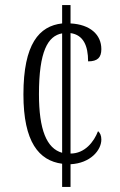

<svg xmlns="http://www.w3.org/2000/svg" viewBox="-20 -734 473 754"><path d="M224 -91V0H257V-89C335 -93 378 -144 378 -186C378 -202 373 -212 365 -219C349 -177 313 -131 257 -131V-604C307 -597 326 -555 326 -493C363 -493 378 -508 378 -541C378 -598 334 -638 257 -642V-714H224V-642C134 -632 72 -562 72 -363C72 -176 133 -103 224 -91ZM224 -603V-134C163 -151 133 -225 133 -364C133 -533 168 -593 224 -603Z"/></svg>

Font: Noto Serif Armenian ExtraCondensed Light
Style: Regular
Weight: 300
Width: 2
Designer: Monotype Design Team
Foundry: Monotype Imaging Inc.
Version: Version 2.008